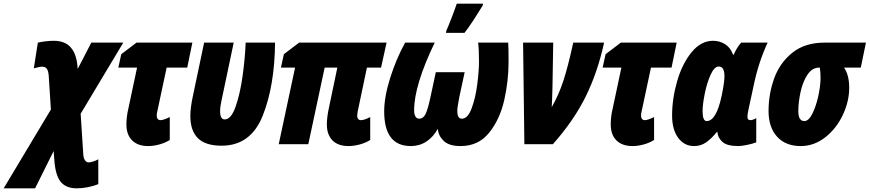

<svg xmlns="http://www.w3.org/2000/svg" viewBox="-147 -785 4733 1045"><path d="M130 -189 118 -375Q116 -399 108 -410.5Q100 -422 83 -422Q68 -422 37 -413L59 -553Q75 -557 100 -560Q125 -563 145 -563Q207 -563 238.5 -526.5Q270 -490 275 -420L276 -410L350 -553H524L292 -166L306 51Q307 76 315.5 87.5Q324 99 336 99Q344 99 360 94Q376 89 388 82V217Q362 228 330.5 234Q299 240 271 240Q211 240 182 203Q153 166 148 76L145 37L44 240H-127Z M541 -108Q541 -150 552 -196L599 -417H497L513 -490L596 -553H900L872 -417H760L709 -178Q706 -169 706 -154Q706 -144 711.5 -137.5Q717 -131 726 -131Q743 -131 777 -148V-23Q751 -7 719.5 1.5Q688 10 660 10Q603 10 572 -21Q541 -52 541 -108Z M889 -153Q889 -199 903 -263L964 -553H1125L1058 -235Q1051 -204 1051 -179Q1051 -135 1076 -135Q1111 -135 1135.5 -205Q1160 -275 1173.5 -372.5Q1187 -470 1190 -553H1350Q1348 -319 1283 -155.5Q1218 8 1059 8Q971 8 930 -33Q889 -74 889 -153Z M1632 -108Q1632 -146 1643 -197L1689 -417H1620L1531 0H1370L1459 -417H1382L1398 -490L1481 -553H1957L1927 -417H1850L1800 -179Q1800 -176 1798.5 -169Q1797 -162 1797 -154Q1797 -144 1802.5 -137.5Q1808 -131 1817 -131Q1836 -131 1868 -148V-23Q1842 -7 1810 1.5Q1778 10 1750 10Q1693 10 1662.5 -21Q1632 -52 1632 -108Z M1944 -179Q1944 -257 1976.5 -360.5Q2009 -464 2058 -553H2219Q2107 -321 2107 -185Q2107 -162 2114.5 -150.5Q2122 -139 2134 -139Q2157 -139 2169.5 -165Q2182 -191 2196 -257L2225 -392H2382L2353 -257Q2342 -200 2342 -184Q2342 -160 2348 -149.5Q2354 -139 2367 -139Q2399 -139 2420 -195.5Q2441 -252 2450.5 -325.5Q2460 -399 2460 -450Q2460 -522 2455 -553H2619Q2621 -527 2621 -448Q2621 -345 2597.5 -240.5Q2574 -136 2515.5 -63Q2457 10 2360 10Q2296 10 2267 -19Q2238 -48 2236 -84Q2211 -39 2173.5 -14.5Q2136 10 2089 10Q1944 10 1944 -179ZM2283 -620Q2292 -639 2310.5 -687Q2329 -735 2339 -765H2482L2480 -755Q2418 -653 2381 -606H2280Z M2700 -553H2864L2860 -313Q2858 -235 2856 -202Q2894 -268 2919.5 -346Q2945 -424 2973 -553H3141Q3105 -389 3040 -258Q2975 -127 2862 0H2707Z M3177 -108Q3177 -150 3188 -196L3235 -417H3133L3149 -490L3232 -553H3536L3508 -417H3396L3345 -178Q3342 -169 3342 -154Q3342 -144 3347.5 -137.5Q3353 -131 3362 -131Q3379 -131 3413 -148V-23Q3387 -7 3355.5 1.5Q3324 10 3296 10Q3239 10 3208 -21Q3177 -52 3177 -108Z M3511 -156Q3511 -248 3538.5 -343Q3566 -438 3617 -500.5Q3668 -563 3734 -563Q3770 -563 3799.5 -544.5Q3829 -526 3843 -487H3846Q3866 -531 3887 -553H4031Q3981 -445 3956 -324L3927 -190Q3921 -162 3921 -150Q3921 -139 3925.5 -135Q3930 -131 3938 -131Q3950 -131 3969 -142V-10Q3947 -2 3917.5 4Q3888 10 3872 10Q3808 10 3783.5 -14Q3759 -38 3758 -66H3754Q3725 -30 3696 -10Q3667 10 3631 10Q3577 10 3544 -35Q3511 -80 3511 -156ZM3781 -265Q3796 -337 3796 -370Q3796 -423 3765 -423Q3741 -423 3721 -379Q3701 -335 3689 -276Q3677 -217 3677 -181Q3677 -126 3699 -126Q3752 -126 3781 -265Z M4036 -181Q4036 -273 4066.5 -358Q4097 -443 4165.5 -498Q4234 -553 4341 -553H4566L4538 -417H4447Q4475 -376 4475 -307Q4475 -234 4440.5 -160Q4406 -86 4345 -38Q4284 10 4211 10Q4129 10 4082.5 -41Q4036 -92 4036 -181ZM4319 -362Q4319 -393 4315 -417H4311Q4273 -417 4247.5 -378Q4222 -339 4210 -283.5Q4198 -228 4198 -180Q4198 -126 4231 -126Q4254 -126 4274 -165.5Q4294 -205 4306.5 -261Q4319 -317 4319 -362Z"/></svg>

Font: Noto Sans UI CondBlack
Style: Italic
Weight: 900
Width: 3
Italic angle: -12°
Designer: Monotype Design Team
Foundry: Monotype Imaging Inc.
Version: Version 1.001